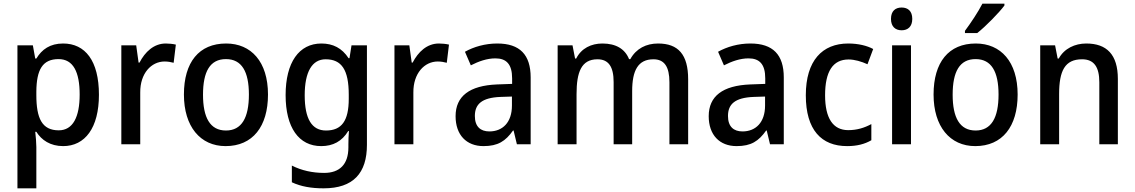

<svg xmlns="http://www.w3.org/2000/svg" viewBox="-20 -786 6183 1046"><path d="M324 -549C253 -549 208 -517 178 -467H172L159 -539H75V240H178V15C178 -8 175 -41 172 -68H178C206 -23 254 10 324 10C443 10 519 -89 519 -270C519 -455 444 -549 324 -549ZM299 -464C379 -464 414 -394 414 -271C414 -148 377 -76 300 -76C209 -76 178 -141 178 -268V-287C179 -407 212 -464 299 -464Z M883 -549C818 -549 770 -503 740 -445H735L722 -539H641V0H744V-282C743 -386 804 -451 877 -451C893 -451 912 -448 926 -444L938 -543C921 -547 900 -549 883 -549Z M1440 -271C1440 -450 1348 -549 1212 -549C1064 -549 982 -447 982 -271C982 -97 1071 10 1209 10C1357 10 1440 -97 1440 -271ZM1086 -270C1086 -396 1124 -464 1211 -464C1297 -464 1336 -396 1336 -271C1336 -145 1297 -75 1211 -75C1124 -75 1086 -146 1086 -270Z M1731 -549C1609 -549 1536 -446 1536 -268C1536 -91 1608 10 1730 10C1794 10 1843 -16 1877 -72H1881C1879 -52 1878 -19 1878 0V17C1878 110 1830 156 1746 156C1683 156 1623 143 1570 116V207C1619 230 1675 240 1743 240C1905 240 1979 157 1979 3V-539H1895L1884 -469H1879C1843 -524 1794 -549 1731 -549ZM1754 -463C1841 -463 1880 -406 1880 -270V-248C1880 -127 1841 -75 1756 -75C1679 -75 1640 -138 1640 -267C1640 -394 1680 -463 1754 -463Z M2371 -549C2306 -549 2258 -503 2228 -445H2223L2210 -539H2129V0H2232V-282C2231 -386 2292 -451 2365 -451C2381 -451 2400 -448 2414 -444L2426 -543C2409 -547 2388 -549 2371 -549Z M2689 -549C2623 -549 2561 -531 2513 -504L2545 -430C2588 -452 2633 -468 2679 -468C2738 -468 2770 -437 2770 -359V-329L2688 -326C2538 -320 2462 -262 2462 -153C2462 -51 2521 10 2614 10C2693 10 2734 -17 2775 -75H2778L2796 0H2871V-364C2871 -488 2812 -549 2689 -549ZM2707 -258 2769 -260V-211C2769 -119 2718 -70 2646 -70C2598 -70 2567 -96 2567 -154C2567 -218 2604 -254 2707 -258Z M3565 -549C3501 -549 3446 -522 3414 -464H3407C3385 -519 3336 -549 3262 -549C3201 -549 3147 -523 3119 -467H3113L3099 -539H3018V0H3121V-273C3121 -393 3147 -463 3235 -463C3295 -463 3323 -423 3323 -339V0H3424V-290C3424 -402 3456 -463 3540 -463C3599 -463 3627 -423 3627 -338V0H3729V-354C3729 -489 3675 -549 3565 -549Z M4068 -549C4002 -549 3940 -531 3892 -504L3924 -430C3967 -452 4012 -468 4058 -468C4117 -468 4149 -437 4149 -359V-329L4067 -326C3917 -320 3841 -262 3841 -153C3841 -51 3900 10 3993 10C4072 10 4113 -17 4154 -75H4157L4175 0H4250V-364C4250 -488 4191 -549 4068 -549ZM4086 -258 4148 -260V-211C4148 -119 4097 -70 4025 -70C3977 -70 3946 -96 3946 -154C3946 -218 3983 -254 4086 -258Z M4595 10C4649 10 4691 -1 4727 -22V-110C4690 -90 4650 -77 4601 -77C4518 -77 4475 -142 4475 -267C4475 -396 4517 -462 4603 -462C4636 -462 4673 -451 4706 -436L4737 -519C4704 -537 4656 -549 4601 -549C4460 -549 4370 -456 4370 -267C4370 -78 4455 10 4595 10Z M4892 -745C4858 -745 4834 -726 4834 -683C4834 -641 4858 -621 4892 -621C4926 -621 4950 -641 4950 -683C4950 -726 4926 -745 4892 -745ZM4943 -539H4840V0H4943Z M5452 -756V-766H5332C5309 -721 5269 -661 5237 -618V-606H5304C5351 -643 5424 -718 5452 -756ZM5524 -271C5524 -450 5432 -549 5296 -549C5148 -549 5066 -447 5066 -271C5066 -97 5155 10 5293 10C5441 10 5524 -97 5524 -271ZM5170 -270C5170 -396 5208 -464 5295 -464C5381 -464 5420 -396 5420 -271C5420 -145 5381 -75 5295 -75C5208 -75 5170 -146 5170 -270Z M5898 -549C5836 -549 5778 -522 5748 -467H5742L5728 -539H5647V0H5750V-273C5750 -400 5781 -463 5875 -463C5940 -463 5969 -421 5969 -338V0H6070V-356C6070 -489 6009 -549 5898 -549Z"/></svg>

Font: Noto Sans Myanmar SemiCondensed Medium
Style: Regular
Weight: 500
Width: 4
Designer: Monotype Design Team
Foundry: Monotype Imaging Inc.
Version: Version 2.107